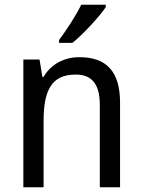

<svg xmlns="http://www.w3.org/2000/svg" viewBox="-20 -786 599 806"><path d="M424 -756V-766H321C299 -721 260 -661 228 -618V-606H284C329 -642 399 -718 424 -756ZM313 -546C252 -546 194 -518 163 -463H158L146 -536H78V0H163V-278C163 -408 197 -473 298 -473C368 -473 399 -430 399 -345V0H484V-355C484 -487 426 -546 313 -546Z"/></svg>

Font: Noto Sans Arabic SemCond
Style: Regular
Weight: 400
Width: 4
Designer: Monotype Design Team, Nadine Chahine, Nizar Qandah and Khaled Hosny
Foundry: Monotype Imaging Inc.
Version: Version 2.012